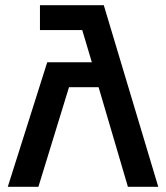

<svg xmlns="http://www.w3.org/2000/svg" viewBox="-20 -720 640 740"><path d="M134 -700H380L590 0H473L360 -384H246L128 0H10L162 -480H334L297 -604H134Z"/></svg>

Font: Tektur Medium
Style: Regular
Weight: 500
Designer: Adam Jagosz
Foundry: Adam Jagosz
Version: Version 1.005;gftools[0.9.30]